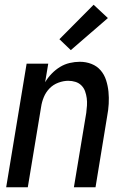

<svg xmlns="http://www.w3.org/2000/svg" viewBox="-20 -788 540 808"><path d="M6 0 92 -520H183L170 -442Q181 -461 197.5 -478Q214 -495 233 -506.5Q252 -518 273.5 -523Q295 -528 316 -528Q342 -528 365 -519Q388 -510 403.5 -492Q419 -474 426.5 -450.5Q434 -427 436.5 -402Q439 -377 437.5 -351Q436 -325 431 -299L382 0H291L343 -313Q345 -328 346 -344Q347 -360 345 -375Q343 -390 338 -404Q333 -418 322.5 -428.5Q312 -439 297.5 -443.5Q283 -448 267 -448Q247 -448 225.5 -440Q204 -432 188.5 -416Q173 -400 164.5 -379.5Q156 -359 153 -338L97 0ZM278 -577 230 -623 374 -768 434 -712Z"/></svg>

Font: Iosevka SS18 Medium
Style: Italic
Weight: 500
Italic angle: -9°
Monospace: yes
Designer: Belleve Invis
Foundry: Belleve Invis
Version: Version 25.1.1; ttfautohint (v1.8.4)